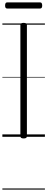

<svg xmlns="http://www.w3.org/2000/svg" viewBox="-20 -1154 399 1620"><path d="M180 14Q165 14 158.5 9.5Q152 5 152 -5V-942Q152 -952 158.5 -956.5Q165 -961 180 -961Q193 -961 200 -956.5Q207 -952 207 -942V-5Q207 5 200.5 9.5Q194 14 180 14ZM42 -1082Q31 -1082 27 -1088.5Q23 -1095 23 -1107Q23 -1119 27 -1126.5Q31 -1134 42 -1134H317Q328 -1134 332 -1126.5Q336 -1119 336 -1107Q336 -1095 332 -1088.5Q328 -1082 317 -1082ZM0 436H359V446H0ZM0 -20H359V0H0ZM0 -505H359V-500H0ZM0 -956H359V-946H0Z"/></svg>

Font: Playwrite HU Guides
Style: Regular
Weight: 400
Designer: Veronika Burian, José Scaglione
Foundry: TypeTogether
Version: Version 1.003